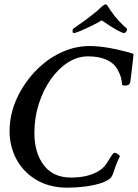

<svg xmlns="http://www.w3.org/2000/svg" viewBox="-20 -865 640 891"><path d="M292 5.9Q210.9 5.9 150.4 -29.3Q89.8 -64.5 57.1 -124.5Q24.4 -184.6 24.4 -256.8Q24.4 -353.5 77.1 -445.3Q112.3 -506.8 162.6 -553.2Q212.9 -599.6 272.9 -625.5Q333 -651.4 394.5 -651.4Q479.5 -651.4 599.6 -615.2Q599.6 -612.3 597.7 -593.3Q595.7 -574.2 592.8 -549.8Q589.8 -525.4 587.4 -505.9Q585 -486.3 584 -482.4Q581.1 -467.8 559.6 -467.8Q551.8 -467.8 546.9 -470.7Q545.9 -488.3 541 -506.3Q536.1 -524.4 521.5 -548.8Q506.8 -573.2 472.7 -588.4Q438.5 -603.5 388.7 -603.5Q339.8 -603.5 295.4 -575.2Q251 -546.9 215.8 -497.1Q180.7 -447.3 160.2 -383.3Q139.6 -319.3 139.6 -247.1Q139.6 -156.2 183.1 -98.6Q226.6 -41 309.6 -41Q391.6 -41 442.4 -74.2Q461.9 -86.9 474.6 -106.4Q487.3 -126 496.6 -141.1Q505.9 -156.2 512.7 -156.2Q516.6 -156.2 525.9 -150.4Q535.2 -144.5 536.1 -138.7Q520.5 -108.4 511.2 -78.1Q502 -47.9 493.2 -39.1Q479.5 -25.4 448.2 -15.1Q417 -4.9 376 0.5Q335 5.9 292 5.9ZM324.2 -711.9Q312.5 -711.9 318.4 -730.5Q319.3 -731.4 326.2 -736.3Q333 -741.2 346.7 -751Q376 -770.5 400.4 -790Q417 -802.7 430.2 -814Q443.4 -825.2 454.1 -835.9Q464.8 -844.7 467.8 -844.7Q476.6 -844.7 480.5 -835.9Q482.4 -832 493.2 -816.4Q503.9 -800.8 511.7 -791Q534.2 -763.7 551.3 -748Q568.4 -732.4 570.3 -730.5Q566.4 -711.9 555.7 -711.9Q537.1 -711.9 452.1 -770.5Q432.6 -758.8 404.8 -745.1Q377 -731.4 353.5 -721.7Q330.1 -711.9 324.2 -711.9Z"/></svg>

Font: Crimson Text SemiBold
Style: Italic
Weight: 600
Italic angle: -11°
Designer: Sebastian Kosch
Foundry: Sebastian Kosch
Version: Version 1.100; ttfautohint (v1.8.4)